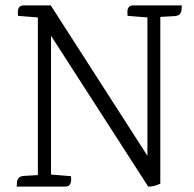

<svg xmlns="http://www.w3.org/2000/svg" viewBox="-20 -695 722 715"><path d="M478 -675H657Q657 -670 656.5 -661Q656 -652 651 -644Q646 -636 629 -635L577 -632V-11Q554 0 532 0L159 -579L170 -583V-45L244 -39Q245 -34 245 -24.5Q245 -15 240 -7.5Q235 0 221 0H42Q43 -5 43 -14Q43 -23 48.5 -31Q54 -39 70 -40L121 -43V-630L47 -636Q47 -641 46.5 -650.5Q46 -660 51 -667.5Q56 -675 70 -675H169L543 -93L529 -89V-630L455 -636Q455 -641 454.5 -650.5Q454 -660 459 -667.5Q464 -675 478 -675Z"/></svg>

Font: Karma Variable Light
Style: Regular
Weight: 300
Designer: Joana Correia
Foundry: Indian Type Foundry
Version: Version 3.000